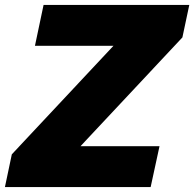

<svg xmlns="http://www.w3.org/2000/svg" viewBox="-21 -760 789 780"><path d="M-1 0 27 -133 440 -574H121L156 -740H748L720 -608L306 -166H627L591 0Z"/></svg>

Font: Be Vietnam Pro Black
Style: Italic
Weight: 900
Italic angle: -12°
Designer: Lam Bao, Tony Le, Vietanh Nguyen
Foundry: Yellow Type Foundry
Version: Version 1.002; ttfautohint (v1.8.3)